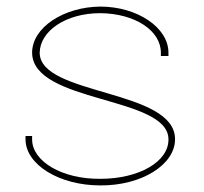

<svg xmlns="http://www.w3.org/2000/svg" viewBox="-20 -573 618 583"><path d="M491.5 -413V-403H468.5V-413C468.5 -480 390.3 -532 284.5 -533C179.8 -533 101.7 -479 100.5 -413C100.5 -282 512.5 -303 511.5 -150C511.5 -73 409.8 -9 284.5 -10C160.3 -10 57.5 -73 57.5 -150V-160H77.5V-150C77.5 -83 168.3 -29 284.5 -30C401.8 -30 492.5 -82 491.5 -150C491.5 -282 78.7 -259 77.5 -413C77.5 -490 174.1 -552 284.5 -553C396 -553 491.5 -490 491.5 -413Z"/></svg>

Font: Nordica Plus
Style: NordicaClassicUltraLightExt
Weight: 300
Version: Version 1.01